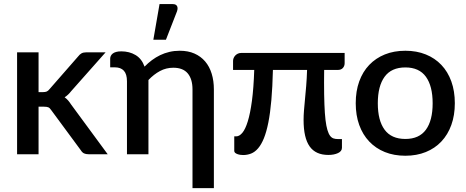

<svg xmlns="http://www.w3.org/2000/svg" viewBox="-20 -772 2334 961"><path d="M173 -510V-311H196Q207 -311 214 -314Q221 -317 228.5 -326.5L371.5 -490Q379 -500 388 -505Q397 -510 411 -510H508.5L336.5 -316Q321.5 -296.5 303.5 -285Q313.5 -278 321 -269.2Q328.5 -260.5 335.5 -249.5L519 0H423Q410 0 400.8 -4.2Q391.5 -8.5 384.5 -20L237 -220Q229.5 -231.5 222 -234.8Q214.5 -238 199.5 -238H173V0H65.5V-510Z M531.5 -478.5Q531.5 -485.5 534.5 -492Q537.5 -498.5 544 -503.8Q550.5 -509 561.2 -512Q572 -515 587 -515Q627.5 -515 658.5 -496.5Q689.5 -478 703.5 -438.5Q720.5 -456 740.2 -470.8Q760 -485.5 781.8 -496Q803.5 -506.5 828 -512.2Q852.5 -518 879.5 -518Q921.5 -518 953.2 -504Q985 -490 1006.8 -464.5Q1028.5 -439 1039.5 -403.2Q1050.5 -367.5 1050.5 -324.5V169.5H943.5V-324.5Q943.5 -376 919.8 -404.5Q896 -433 847.5 -433Q811.5 -433 780.8 -416.5Q750 -400 723 -371.5V0H615.5V-365Q615.5 -401 600 -418Q584.5 -435 554.5 -435H531.5ZM747.5 -573 778.5 -751.5H845Q860.5 -751.5 866 -741.8Q871.5 -732 866 -715.5L810.5 -573Z M1705 -456Q1705 -441.5 1696.2 -431.8Q1687.5 -422 1671 -422H1602.5Q1602.5 -405.5 1602.2 -390Q1602 -374.5 1602 -359Q1602 -295 1603.8 -249.2Q1605.5 -203.5 1609.2 -172Q1613 -140.5 1618.8 -121.5Q1624.5 -102.5 1632 -92.5Q1639.5 -82.5 1649.2 -79.2Q1659 -76 1670.5 -76H1691.5V-32.5Q1691.5 -15 1671.8 -5.8Q1652 3.5 1623.5 3.5Q1560 3.5 1529.8 -39.2Q1499.5 -82 1499.5 -171.5Q1499.5 -194 1501.5 -219.2Q1503.5 -244.5 1506.5 -274.8Q1509.5 -305 1512.5 -341.2Q1515.5 -377.5 1517 -422H1346Q1344 -336 1338.2 -270.8Q1332.5 -205.5 1323 -158.2Q1313.5 -111 1300.8 -79.8Q1288 -48.5 1272 -29.8Q1256 -11 1237 -3.5Q1218 4 1196.5 4Q1189.5 4 1181.8 2.8Q1174 1.5 1167.5 -1Q1161 -3.5 1156.8 -7.2Q1152.5 -11 1152.5 -16.5V-89.5H1162.5Q1178 -89.5 1193 -107.2Q1208 -125 1220.2 -164.5Q1232.5 -204 1241 -267.5Q1249.5 -331 1252.5 -422H1146.5V-467.5Q1146.5 -474 1149.2 -481Q1152 -488 1157.2 -493.8Q1162.5 -499.5 1170 -503.2Q1177.5 -507 1187.5 -507H1705Z M2009 -518Q2065.5 -518 2111.2 -499.5Q2157 -481 2189.2 -447Q2221.5 -413 2239 -364.5Q2256.5 -316 2256.5 -255.5Q2256.5 -195 2239 -146.5Q2221.5 -98 2189.2 -63.8Q2157 -29.5 2111.2 -11Q2065.5 7.5 2009 7.5Q1952 7.5 1906.2 -11Q1860.5 -29.5 1828 -63.8Q1795.5 -98 1778 -146.5Q1760.5 -195 1760.5 -255.5Q1760.5 -316 1778 -364.5Q1795.5 -413 1828 -447Q1860.5 -481 1906.2 -499.5Q1952 -518 2009 -518ZM2009 -76.5Q2078 -76.5 2111.8 -122.8Q2145.5 -169 2145.5 -255Q2145.5 -341 2111.8 -387.8Q2078 -434.5 2009 -434.5Q1939 -434.5 1905 -387.8Q1871 -341 1871 -255Q1871 -169 1905 -122.8Q1939 -76.5 2009 -76.5Z"/></svg>

Font: Lato 2
Style: Regular
Weight: 600
Designer: Lukasz Dziedzic with Adam Twardoch and Botio Nikoltchev
Foundry: tyPoland Lukasz Dziedzic
Version: Version 2.015; 2015-08-06; http://www.latofonts.com/